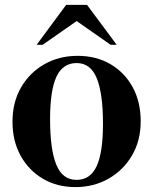

<svg xmlns="http://www.w3.org/2000/svg" viewBox="-20 -752 626 784"><path d="M288 12Q213.5 12 155.5 -22Q97.5 -56 64.2 -116.2Q31 -176.5 31 -255Q31 -334.5 66 -395Q101 -455.5 161.2 -489.8Q221.5 -524 297 -524Q373 -524 431 -490Q489 -456 521.8 -396Q554.5 -336 554.5 -257Q554.5 -177.5 518.8 -116.8Q483 -56 422.5 -22Q362 12 288 12ZM292.5 -17.5Q348.5 -17.5 374.5 -73.2Q400.5 -129 400.5 -247Q400.5 -370 375.2 -432.2Q350 -494.5 293 -494.5Q236.5 -494.5 210.5 -438.8Q184.5 -383 184.5 -265Q184.5 -142 209.8 -79.8Q235 -17.5 292.5 -17.5ZM129.5 -569 250 -732H335.5L456.5 -569H432L293 -666L154 -569Z"/></svg>

Font: Newsreader Display SemiBold
Style: Regular
Weight: 600
Designer: Hugues Gentile
Foundry: Production Type
Version: Version 1.001